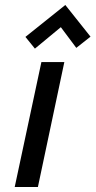

<svg xmlns="http://www.w3.org/2000/svg" viewBox="-20 -750 383 770"><path d="M343 -603 242 -730 82 -602 120 -555 224 -641 286 -558ZM39 0H132L238 -501H146Z"/></svg>

Font: Advent Pro SemiBold
Style: Italic
Weight: 600
Italic angle: -12°
Version: Version 3.000